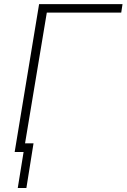

<svg xmlns="http://www.w3.org/2000/svg" viewBox="-20 -748 623 945"><path d="M583 -727.5 576.7 -686H210.4L96.2 0H52.2L172.4 -727.5ZM145 -42.5 109.9 177.2H67.4L103 -42.5Z"/></svg>

Font: Inter Tight ExtraLight
Style: Italic
Weight: 250
Italic angle: -9.39999°
Designer: Rasmus Andersson
Foundry: rsms
Version: Version 3.004